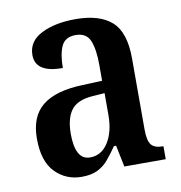

<svg xmlns="http://www.w3.org/2000/svg" viewBox="-68 -611 646 685"><g transform="rotate(-10 255.5 -269.0)"><path d="M174 10Q118 10 79 -29.5Q40 -69 40 -152Q40 -232 88 -270.5Q136 -309 234 -312L305 -315V-373Q305 -429 292 -460.5Q279 -492 240 -492Q202 -492 188.5 -463Q175 -434 175 -384Q76 -384 76 -448Q76 -498 125.5 -523Q175 -548 249 -548Q336 -548 380 -509Q424 -470 424 -375V-118Q424 -77 436 -62Q448 -47 477 -47H480V0H330L314 -78H306Q287 -50 270 -30.5Q253 -11 230.5 -0.5Q208 10 174 10ZM216 -53Q257 -53 281.5 -91.5Q306 -130 306 -191V-270L263 -267Q206 -263 184 -233Q162 -203 162 -147Q162 -102 175 -77.5Q188 -53 216 -53Z"/></g></svg>

Font: Noto Serif Khmer Condensed SemiBold
Style: Regular
Weight: 600
Width: 3
Designer: Danh Hong and the Monotype Design Team
Foundry: Monotype Imaging Inc.
Version: Version 2.004; ttfautohint (v1.8.4.7-5d5b)